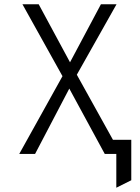

<svg xmlns="http://www.w3.org/2000/svg" viewBox="-20 -720 656 898"><path d="M524 158V0H474V-66H594V123ZM470 0 286 -339 85 -700H161L324 -398L545 0ZM70 0 288 -392 452 -700H525L321 -338L144 0Z"/></svg>

Font: Overpass Mono Light
Style: Regular
Weight: 300
Monospace: yes
Designer: Delve Withrington, Dave Bailey
Foundry: Delve Fonts LLC
Version: Version 4.000